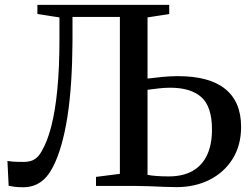

<svg xmlns="http://www.w3.org/2000/svg" viewBox="-20 -763 1024 788"><path d="M76 5.5Q52.5 5.5 39.2 3.5Q26 1.5 15.5 -0.5L10.5 -102.5Q22 -100.5 36.2 -99.5Q50.5 -98.5 78.5 -98.5Q92.5 -98.5 105.2 -102Q118 -105.5 129.8 -115.2Q141.5 -125 151 -142.5Q174 -181 190.2 -243.5Q206.5 -306 215.2 -395Q224 -484 224 -602.5V-691.5L133.5 -705.5V-743H674.5V-705.5L585.5 -691.5V-440.5Q616 -444.5 648 -447.5Q680 -450.5 710.5 -450.5Q839.5 -450.5 904.5 -397.8Q969.5 -345 969.5 -243Q969.5 -166 934.5 -110.5Q899.5 -55 839.8 -25Q780 5 704.5 5Q683.5 5 653 3.8Q622.5 2.5 590 1.2Q557.5 0 530 0H374V-37L472 -49.5V-693.5H277.5V-590.5Q277 -505 272 -427.8Q267 -350.5 256.8 -284.5Q246.5 -218.5 231.2 -165.8Q216 -113 196 -75.5Q174 -33.5 144 -14Q114 5.5 76 5.5ZM672.5 -39Q731.5 -39 771 -61.8Q810.5 -84.5 830.2 -127.5Q850 -170.5 850 -231Q850 -325.5 806.5 -364.2Q763 -403 678.5 -403Q655.5 -403 631.8 -400.2Q608 -397.5 585.5 -394.5V-45.5Q598.5 -42.5 621.5 -40.8Q644.5 -39 672.5 -39Z"/></svg>

Font: Merriweather 72pt Medium
Style: Regular
Weight: 500
Version: Version 2.100